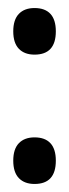

<svg xmlns="http://www.w3.org/2000/svg" viewBox="-20 -486 173 478"><path d="M66 -28Q41 -28 27 -42.5Q13 -57 13 -86Q13 -115 27 -129.5Q41 -144 66 -144Q92 -144 105.5 -129.5Q119 -115 119 -86Q119 -28 66 -28ZM66 -350Q41 -350 27 -364.5Q13 -379 13 -408Q13 -437 27 -451.5Q41 -466 66 -466Q92 -466 105.5 -451.5Q119 -437 119 -408Q119 -350 66 -350Z"/></svg>

Font: Bricolage Grotesque 36pt Condensed
Style: Regular
Weight: 400
Width: 3
Designer: Mathieu Triay
Foundry: Atelier Triay
Version: Version 1.001;gftools[0.9.33.dev8+g029e19f]